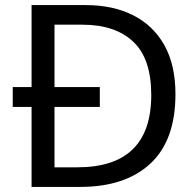

<svg xmlns="http://www.w3.org/2000/svg" viewBox="-20 -734 770 754"><path d="M317 -714Q424 -714 503 -674Q582 -634 625.5 -556.5Q669 -479 669 -364Q669 -183 570.5 -91.5Q472 0 295 0H104V-314H30V-392H104V-714ZM304 -637H194V-392H372V-314H194V-77H284Q574 -77 574 -361Q574 -504 503 -570.5Q432 -637 304 -637Z"/></svg>

Font: Noto IKEA Arabic
Style: Regular
Weight: 400
Designer: Monotype Design Team
Foundry: Monotype Imaging Inc.
Version: Version 1.200